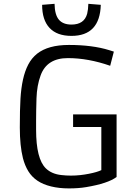

<svg xmlns="http://www.w3.org/2000/svg" viewBox="-20 -997 706 1026"><path d="M568.8 -645.5Q451.2 -686.5 342.8 -686.5Q231 -686.5 197.3 -594.7Q177.2 -540.5 175 -471.4Q172.9 -402.3 172.9 -352.1V-303.7Q172.9 -147.9 225.1 -97.2Q256.3 -66.9 308.6 -61.5Q333 -58.6 358.9 -58.6Q384.8 -58.6 408.9 -61.3Q433.1 -64 455.1 -68.4Q499.5 -77.1 521.5 -87.9V-318.4H370.6V-385.7H603V-51.3Q557.1 -16.6 440.4 2.9Q399.9 9.8 348.1 9.8Q296.4 9.8 253.2 -0.7Q210 -11.2 179.9 -31.5Q149.9 -51.8 131.3 -82Q112.8 -112.3 102.5 -151.9Q85.9 -218.3 85.9 -315.7Q85.9 -413.1 89.4 -469.5Q92.8 -525.9 102.8 -571.5Q112.8 -617.2 130.9 -651.9Q148.9 -686.5 178.2 -710Q237.8 -756.8 348.1 -756.8Q474.1 -756.8 563.5 -729L588.4 -721.2ZM518.6 -971.2Q513.7 -805.2 361.8 -805.2Q284.7 -805.2 244.9 -847.7Q205.1 -890.1 205.1 -971.2L271.5 -976.6Q272.5 -918 294.7 -891.8Q316.9 -865.7 361.8 -865.7Q430.2 -865.7 445.8 -923.8Q451.2 -945.3 452.1 -976.6Z"/></svg>

Font: Armata
Style: Regular
Weight: 400
Designer: Viktoriya Grabowska
Foundry: Viktoriya Grabowska
Version: Version 1.002